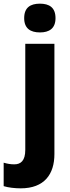

<svg xmlns="http://www.w3.org/2000/svg" viewBox="-71 -788 384 1048"><path d="M61 -689C61 -632 96 -611 147 -611C197 -611 232 -632 232 -689C232 -747 198 -768 147 -768C95 -768 61 -747 61 -689ZM42 240C171 240 226 163 226 53V-549H67V30C67 90 42 109 7 109C-14 109 -30 106 -51 100V228C-26 236 11 240 42 240Z"/></svg>

Font: Noto Sans Sinhala UI SemiCondensed ExtraBold
Style: Regular
Weight: 800
Width: 4
Designer: Jelle Bosma - Monotype Design Team
Foundry: Monotype Imaging Inc.
Version: Version 2.006